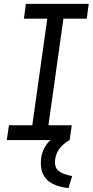

<svg xmlns="http://www.w3.org/2000/svg" viewBox="-20 -720 476 987"><path d="M15 0 26 -76H146L223 -624H103L113 -700H436L426 -624H306L229 -76H349L338 0ZM332 247Q283 242 249 224Q215 206 200 172.5Q185 139 192 90Q197 56 216.5 26.5Q236 -3 271 -22L338 0Q310 15 289.5 39.5Q269 64 264 96Q258 141 281.5 159Q305 177 351 185Z"/></svg>

Font: Finlandica
Style: Italic
Weight: 400
Italic angle: -8°
Designer: Niklas Ekholm, Juho Hiilivirta, Jaakko Suomalainen
Foundry: Helsinki Type Studio
Version: Version 1.064